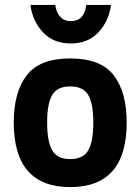

<svg xmlns="http://www.w3.org/2000/svg" viewBox="-20 -750 572 782"><path d="M496 -251Q496 12 266 12Q36 12 36 -251Q36 -375 89 -443.5Q142 -512 266 -512Q390 -512 443 -443.5Q496 -375 496 -251ZM192.5 -138Q213 -102 266 -102Q319 -102 339.5 -138Q360 -174 360 -251Q360 -328 339.5 -363Q319 -398 266 -398Q213 -398 192.5 -363Q172 -328 172 -251Q172 -174 192.5 -138ZM104 -730H205Q209 -699 225.5 -681.5Q242 -664 268 -664Q324 -664 331 -730H432Q424 -665 381.5 -619Q339 -573 268 -573Q197 -573 154.5 -619Q112 -665 104 -730Z"/></svg>

Font: TitilliumText
Style: ExtraBold
Weight: 800
Designer: Accademia di Belle Arti di Urbino and others
Foundry: Accademia di Belle Arti di Urbino and others.
Version: Version 60.001